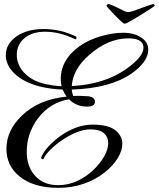

<svg xmlns="http://www.w3.org/2000/svg" viewBox="-20 -843 766 926"><path d="M261 63Q140 63 72 6Q11 -45 11 -125Q11 -214 85 -285Q167 -364 301 -377Q290 -393 282 -411Q254 -412 228 -415.5Q202 -419 179 -424Q96 -444 50 -488Q8 -529 8 -577Q8 -631 60 -668Q112 -703 191 -703Q229 -703 268 -694.5Q307 -686 346 -667Q349 -666 349 -661Q349 -651 340 -655Q267 -690 197 -690Q135 -690 98 -659Q61 -628 61 -578Q61 -533 94 -495Q132 -453 197 -438Q216 -434 236 -431Q256 -428 277 -427Q273 -443 273 -464Q273 -535 330 -592Q398 -660 523 -681Q536 -683 548.5 -684Q561 -685 573 -685Q627 -685 661 -662Q695 -640 695 -603Q695 -545 614 -488Q511 -417 326 -411Q327 -395 334 -380Q351 -381 368 -380.5Q385 -380 402 -379Q438 -376 438 -352Q438 -329 399 -329Q348 -329 313 -364Q221 -349 162 -271Q109 -198 109 -112Q109 -42 146 1Q186 50 261 50Q309 50 352 30Q395 10 429 -22Q463 -54 482.5 -89Q502 -124 502 -154Q502 -182 481.5 -200.5Q461 -219 415 -219Q384 -219 348.5 -204.5Q313 -190 280 -167.5Q247 -145 223 -121Q199 -97 191 -79Q189 -73 183 -76Q177 -79 179 -85Q190 -111 215 -138Q240 -165 274 -189Q308 -213 347 -227.5Q386 -242 426 -242Q502 -242 536 -215Q570 -188 570 -150Q570 -116 547 -79Q524 -42 482.5 -9.5Q441 23 384.5 43Q328 63 261 63ZM326 -428Q482 -436 587 -509Q672 -569 672 -613Q672 -658 599 -658Q500 -658 408 -576Q332 -509 326 -428ZM580 -729Q576 -729 562.5 -741.5Q549 -754 533 -770.5Q517 -787 505.5 -800Q494 -813 494 -815Q494 -823 506 -823Q511 -823 535 -811.5Q559 -800 581 -789Q589 -785 599 -785Q605 -785 610.5 -786.5Q616 -788 623 -790Q640 -796 661 -804Q682 -812 699 -817.5Q716 -823 718 -823Q726 -823 726 -815Q726 -814 712.5 -805Q699 -796 679 -783.5Q659 -771 638.5 -758.5Q618 -746 602.5 -737.5Q587 -729 583 -729Z"/></svg>

Font: Carattere
Style: Regular
Weight: 400
Designer: Robert E. Leuschke
Foundry: Robert E. Leuschke
Version: Version 1.010; ttfautohint (v1.8.3)